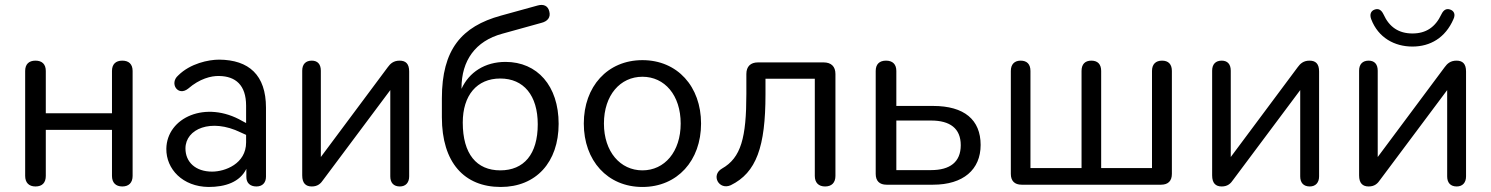

<svg xmlns="http://www.w3.org/2000/svg" viewBox="-20 -734 5925 763"><path d="M121 7C148 7 162 -8 162 -35V-218H425V-35C425 -8 440 7 466 7C492 7 507 -8 507 -35V-452C507 -479 492 -493 466 -493C440 -493 425 -479 425 -452V-284H162V-452C162 -479 147 -493 121 -493C95 -493 80 -479 80 -452V-35C80 -8 95 7 121 7Z M809 9C875 9 933 -10 959 -63V-31C959 -7 974 7 999 7C1023 7 1037 -8 1037 -32V-306C1037 -436 969 -496 851 -497C809 -497 736 -482 688 -434C652 -403 687 -349 728 -382C773 -421 819 -433 851 -432C916 -431 958 -396 958 -314V-245L943 -253C798 -337 643 -267 641 -143C640 -62 706 8 809 9ZM717 -144C717 -222 819 -265 936 -208L958 -198V-168C958 -83 874 -52 823 -52C757 -52 717 -90 717 -144Z M1219 7C1243 7 1255 -5 1265 -20L1531 -376V-33C1531 -8 1544 7 1569 7C1592 7 1606 -8 1606 -33V-450C1606 -481 1592 -493 1568 -493C1544 -493 1531 -481 1521 -467L1255 -110V-453C1255 -479 1242 -493 1219 -493C1195 -493 1181 -479 1181 -453V-37C1181 -6 1195 7 1219 7Z M1970 9C2110 9 2200 -89 2200 -242C2200 -393 2115 -488 1989 -488C1907 -488 1844 -447 1814 -381V-384C1814 -493 1869 -571 1976 -600L2131 -643C2156 -649 2169 -665 2163 -688C2158 -711 2140 -719 2116 -712L1971 -672C1814 -629 1736 -537 1736 -343V-268C1736 -88 1825 9 1970 9ZM1968 -57C1874 -57 1819 -122 1819 -247C1819 -355 1875 -422 1968 -422C2061 -422 2117 -355 2117 -240C2117 -121 2062 -57 1968 -57Z M2533 9C2672 9 2766 -96 2766 -243C2766 -390 2672 -495 2533 -495C2394 -495 2300 -390 2300 -243C2300 -96 2394 9 2533 9ZM2533 -57C2445 -57 2380 -131 2380 -243C2380 -356 2445 -429 2533 -429C2621 -429 2685 -356 2685 -243C2685 -131 2621 -57 2533 -57Z M3259 7C3285 7 3300 -8 3300 -35V-440C3300 -470 3283 -486 3253 -486H2992C2963 -486 2946 -470 2946 -440V-361C2946 -187 2925 -107 2849 -64C2804 -38 2837 23 2884 2C2986 -48 3022 -151 3022 -359V-421H3218V-35C3218 -8 3233 7 3259 7Z M3503 0H3688C3808 0 3877 -60 3877 -158C3877 -258 3812 -313 3688 -313H3542V-452C3542 -479 3527 -493 3501 -493C3475 -493 3460 -479 3460 -452V-43C3460 -15 3475 0 3503 0ZM3680 -58H3542V-255H3680C3755 -255 3798 -224 3798 -157C3798 -90 3755 -58 3680 -58Z M4040 0H4594C4622 0 4637 -15 4637 -43V-452C4637 -479 4623 -493 4598 -493C4573 -493 4558 -479 4558 -452V-66H4356V-452C4356 -479 4342 -493 4317 -493C4292 -493 4278 -479 4278 -452V-66H4075V-452C4075 -479 4061 -493 4036 -493C4012 -493 3997 -479 3997 -452V-43C3997 -15 4012 0 4040 0Z M4835 7C4859 7 4871 -5 4881 -20L5147 -376V-33C5147 -8 5160 7 5185 7C5208 7 5222 -8 5222 -33V-450C5222 -481 5208 -493 5184 -493C5160 -493 5147 -481 5137 -467L4871 -110V-453C4871 -479 4858 -493 4835 -493C4811 -493 4797 -479 4797 -453V-37C4797 -6 4811 7 4835 7Z M5419 7C5443 7 5455 -5 5465 -20L5731 -376V-33C5731 -8 5744 7 5769 7C5792 7 5806 -8 5806 -33V-450C5806 -481 5792 -493 5768 -493C5744 -493 5731 -481 5721 -467L5455 -110V-453C5455 -479 5442 -493 5419 -493C5395 -493 5381 -479 5381 -453V-37C5381 -6 5395 7 5419 7ZM5593 -549C5664 -549 5724 -584 5756 -658C5765 -677 5758 -691 5743 -696C5729 -701 5717 -696 5708 -677C5684 -626 5647 -601 5593 -601C5539 -601 5501 -626 5478 -677C5469 -696 5457 -701 5443 -696C5428 -691 5422 -677 5429 -658C5457 -584 5522 -549 5593 -549Z"/></svg>

Font: SN Pro Book
Style: Regular
Weight: 350
Designer: Tobias Whetton
Foundry: Supernotes
Version: Version 1.003;Glyphs 3.3 (3324)